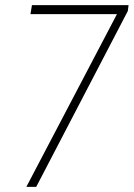

<svg xmlns="http://www.w3.org/2000/svg" viewBox="-20 -731 523 751"><path d="M482.9 -710.9 480 -688 121.6 0H83L437.5 -675.8H99.1L105 -710.9Z"/></svg>

Font: Roboto Condensed ExtraLight
Style: Italic
Weight: 250
Italic angle: -12°
Designer: Christian Robertson
Foundry: Google
Version: Version 3.008; 2023